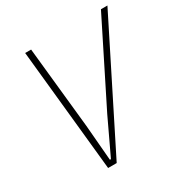

<svg xmlns="http://www.w3.org/2000/svg" viewBox="-163 -824 908 950"><g transform="rotate(-30 291.0 -349.0)"><path d="M183 0 112 -698H146L194 -234L211 -31H217L313 -234L545 -698H582L232 0Z"/></g></svg>

Font: IBM Plex Sans Condensed ExtraLight
Style: Italic
Weight: 200
Width: 3
Italic angle: -11°
Designer: Mike Abbink, Paul van der Laan, Pieter van Rosmalen
Foundry: Bold Monday
Version: Version 1.3